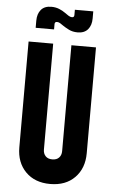

<svg xmlns="http://www.w3.org/2000/svg" viewBox="-63 -992 632 1050"><g transform="rotate(5 253.0 -467.0)"><path d="M438 -750V-169Q438 -86 388 -35Q338 16 253 16Q168.5 16 118.2 -35Q68 -86 68 -169V-750H203V-169Q203 -146.5 216 -132.8Q229 -119 253 -119Q277 -119 290 -132.8Q303 -146.5 303 -169V-750ZM330.5 -823Q303 -823 282.2 -833.5Q261.5 -844 250 -852Q239.5 -859.5 231 -864.8Q222.5 -870 214 -870Q207 -870 204 -866.5Q201 -863 201 -857V-828H100V-867Q100 -904.5 119 -927.2Q138 -950 176 -950Q199.5 -950 219 -942Q238.5 -934 252 -924Q263.5 -916 273.2 -909.5Q283 -903 292.5 -903Q299.5 -903 302.2 -906.5Q305 -910 305 -916V-945H406V-906Q406 -868.5 386.8 -845.8Q367.5 -823 330.5 -823Z"/></g></svg>

Font: Mohave Light
Style: Bold
Weight: 700
Version: Version 2.003